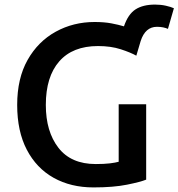

<svg xmlns="http://www.w3.org/2000/svg" viewBox="-20 -805 779 838"><path d="M388 13Q289 13 214 -29Q139 -71 97 -151.5Q55 -232 55 -347Q55 -463 100.5 -543.5Q146 -624 223 -666.5Q300 -709 393 -709Q435 -709 466.5 -703Q498 -697 521 -690Q539 -743 571.5 -764Q604 -785 657 -785Q682 -785 704 -780Q726 -775 739 -769L713 -679Q704 -683 692 -685.5Q680 -688 665 -688Q614 -688 594 -626L575 -562Q550 -576 507 -590Q464 -604 408 -604Q297 -604 238.5 -537Q180 -470 180 -347Q180 -231 235 -160Q290 -89 398 -89Q435 -89 459.5 -92Q484 -95 498 -99V-350H618V-21Q594 -11 534.5 1Q475 13 388 13Z"/></svg>

Font: Ubuntu Sans SemiBold
Style: Regular
Weight: 600
Designer: Dalton Maag Ltd
Foundry: Dalton Maag Ltd
Version: Version 1.006; ttfautohint (v1.8.4.7-5d5b)